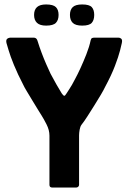

<svg xmlns="http://www.w3.org/2000/svg" viewBox="-20 -842 577 862"><path d="M346 -282Q340 -274 337.5 -259.5Q335 -245 335 -234V-12Q335 -7 331 -3.5Q327 0 322 0H215Q202 0 202 -12V-233Q202 -258 189 -283.5Q176 -309 167 -323Q162 -331 150.5 -349.5Q139 -368 125.5 -390.5Q112 -413 100.5 -432Q89 -451 86 -458Q59 -510 42.5 -550.5Q26 -591 18.5 -617Q11 -643 9 -649Q6 -663 12.5 -668Q19 -673 29 -673H131Q144 -673 148 -660Q157 -631 167 -604.5Q177 -578 187.5 -554Q198 -530 207 -511Q221 -485 233 -463.5Q245 -442 257 -423Q264 -413 268 -412Q272 -411 279 -423Q284 -431 290 -440Q296 -449 303 -461Q310 -473 317 -487Q328 -507 341.5 -536.5Q355 -566 368 -599Q381 -632 387 -661Q389 -669 393 -671Q397 -673 405 -673H512Q519 -673 524.5 -668Q530 -663 527 -649Q526 -643 519 -615.5Q512 -588 496 -546Q480 -504 452 -452Q446 -439 433 -417Q420 -395 404 -369.5Q388 -344 373 -320.5Q358 -297 346 -282ZM243 -775Q243 -752 231 -739.5Q219 -727 187 -727Q159 -727 146 -739.5Q133 -752 133 -775Q133 -798 146 -810Q159 -822 187 -822Q219 -822 231 -810Q243 -798 243 -775ZM403 -775Q403 -752 392 -739.5Q381 -727 349 -727Q319 -727 306.5 -739.5Q294 -752 294 -775Q294 -798 306.5 -810Q319 -822 349 -822Q381 -822 392 -810Q403 -798 403 -775Z"/></svg>

Font: Glory Thin
Style: Bold
Weight: 700
Version: Version 1.011